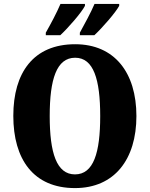

<svg xmlns="http://www.w3.org/2000/svg" viewBox="-20 -951 765 981"><path d="M388 -784V-771H462C502 -808 570 -886 589 -921V-931H463C444 -886 412 -828 388 -784ZM214 -784V-771H288C328 -808 396 -886 414 -921V-931H289C270 -886 239 -828 214 -784ZM363 10C565 10 677 -137 677 -358C677 -580 565 -725 364 -725C151 -725 48 -580 48 -359C48 -137 151 10 363 10ZM363 -60C269 -60 234 -170 234 -358C234 -546 269 -656 364 -656C458 -656 492 -546 492 -358C492 -170 458 -60 363 -60Z"/></svg>

Font: Noto Serif Armenian Condensed Black
Style: Regular
Weight: 900
Width: 3
Designer: Monotype Design Team
Foundry: Monotype Imaging Inc.
Version: Version 2.008